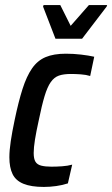

<svg xmlns="http://www.w3.org/2000/svg" viewBox="-20 -730 443 758"><path d="M153 8Q103 8 72.5 -4.5Q42 -17 29.5 -43Q17 -69 17 -109Q17 -136 22.5 -173Q28 -210 38 -257Q53 -329 69 -379Q85 -429 106.5 -460Q128 -491 160 -504.5Q192 -518 240 -518Q270 -518 300 -514.5Q330 -511 352 -506L336 -430Q320 -435 299 -436.5Q278 -438 260 -438Q231 -438 212.5 -431.5Q194 -425 180.5 -406Q167 -387 156 -350.5Q145 -314 133 -255Q123 -210 118 -178.5Q113 -147 113 -126Q113 -103 120 -91.5Q127 -80 143 -76Q159 -72 183 -72Q203 -72 225 -73.5Q247 -75 265 -80L248 -6Q227 1 202 4.5Q177 8 153 8ZM199 -577 150 -704 152 -710H218L259 -628L331 -710H403L401 -704L304 -577Z"/></svg>

Font: Saira Condensed Medium
Style: Italic
Weight: 500
Width: 3
Italic angle: -12°
Designer: Hector Gatti with collaboration of the Omnibus-Type team
Foundry: Omnibus-Type
Version: Version 1.101